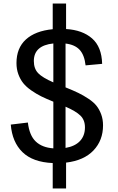

<svg xmlns="http://www.w3.org/2000/svg" viewBox="-20 -904 660 1078"><path d="M460.5 -537Q454 -595.5 427 -624.5Q400 -653.5 348 -659.5V-413.5Q391.5 -396 420 -382.2Q448.5 -368.5 477.2 -349.2Q506 -330 522 -309.8Q538 -289.5 548.2 -261.8Q558.5 -234 558.5 -200Q558.5 -116 505 -59.5Q451.5 -3 351 9V154H276V11.5Q164 6.5 106.2 -49.8Q48.5 -106 40.5 -204.5L136.5 -216Q145 -143.5 180.8 -109.5Q216.5 -75.5 279.5 -71V-333Q279 -333 279 -333.2Q279 -333.5 278.5 -333.5Q239 -349.5 211.2 -363.2Q183.5 -377 155.5 -396.5Q127.5 -416 110.5 -437.2Q93.5 -458.5 83 -487.2Q72.5 -516 72.5 -550Q72.5 -634 125.2 -682.2Q178 -730.5 276 -740V-884H351V-741Q443 -735.5 497 -688.2Q551 -641 553.5 -545.5ZM170 -561.5Q170 -518.5 194.2 -493.2Q218.5 -468 279.5 -441.5V-660Q170 -648.5 170 -561.5ZM348 -73.5Q401 -82.5 429 -112.2Q457 -142 457 -189Q457 -230 431.5 -255Q406 -280 348 -305Z"/></svg>

Font: Monaspace Radon
Style: Regular
Weight: 400
Designer: Riley Cran & the Lettermatic Team
Foundry: Lettermatic
Version: Version 1.000 (Monaspace Radon)